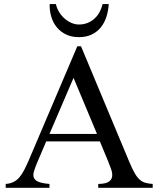

<svg xmlns="http://www.w3.org/2000/svg" viewBox="-20 -899 759 919"><path d="M450.2 0V-18.6Q484.9 -19 499.5 -28.6Q514.2 -38.1 516.6 -53.2Q519 -68.4 512.5 -87.6Q505.9 -106.9 497.6 -127L458 -222.2H201.2L156.2 -116.7Q147 -94.2 142.1 -77.1Q137.2 -60.1 142.3 -47.9Q147.5 -35.6 164.8 -28.6Q182.1 -21.5 216.8 -18.6V0H7.3V-18.6Q28.3 -20 43.9 -27.6Q59.6 -35.2 72 -49.3Q84.5 -63.5 95.2 -84.2Q106 -105 117.7 -131.8L350.1 -677.7H367.7L597.7 -127Q612.3 -92.3 624 -71.5Q635.7 -50.8 648.2 -39.6Q660.6 -28.3 675.5 -24.2Q690.4 -20 710.9 -18.6V0ZM332 -526.4 216.8 -257.8H444.3ZM500.5 -879.4Q498.5 -847.2 489.3 -818.4Q480 -789.6 462.4 -767.8Q444.8 -746.1 418.7 -733.6Q392.6 -721.2 357.4 -721.2Q323.2 -721.2 296.9 -733.6Q270.5 -746.1 252.4 -767.8Q234.4 -789.6 225.6 -818.4Q216.8 -847.2 217.8 -879.4H247.6Q252 -859.4 262.9 -841.6Q273.9 -823.7 288.8 -810.5Q303.7 -797.4 321.5 -789.6Q339.4 -781.7 357.4 -781.7Q380.4 -781.7 399.2 -789.3Q418 -796.9 432.4 -810.1Q446.8 -823.2 456.5 -841.1Q466.3 -858.9 471.2 -879.4Z"/></svg>

Font: Doulos SIL Afr
Style: Regular
Weight: 400
Designer: Walt Agee, Victor Gaultney, Peter Martin, Debbi Hosken, Becca Hirsbrunner
Foundry: SIL International
Version: Version 5.000